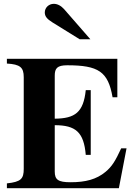

<svg xmlns="http://www.w3.org/2000/svg" viewBox="-20 -983 707 1003"><path d="M452 -778 315 -935C299 -953 280 -963 261 -963C235 -963 214 -943 214 -918C214 -898 225 -884 254 -866L396 -778ZM641 -208H613C583 -143 565 -113 531 -85C484 -46 427 -31 349 -31C284 -31 266 -44 266 -87V-329C375 -329 418 -293 428 -174H454V-512H428C416 -396 372 -364 266 -363V-588C266 -626 279 -642 331 -642C494 -642 545 -609 568 -475H593V-676H16V-651C85 -647 104 -631 104 -580V-101C104 -49 90 -33 16 -25V0H601Z"/></svg>

Font: STIXGeneral
Style: Bold
Weight: 700
Designer: MicroPress Inc., with final additions and corrections provided by Coen Hoffman, Elsevier (retired)
Version: Version 1.1.0